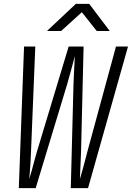

<svg xmlns="http://www.w3.org/2000/svg" viewBox="-20 -970 680 990"><path d="M77 0 104 -730H162L140 -190Q139 -161 136.5 -118.5Q134 -76 131 -47Q137 -66 144 -92Q151 -118 158 -144Q165 -170 171 -190L334 -730H411L398 -190Q397 -160 395 -117.5Q393 -75 392 -47Q398 -66 405 -92Q412 -118 419 -144Q426 -170 431 -190L578 -730H640L434 0H345L359 -538Q360 -574 362.5 -615Q365 -656 366 -681Q359 -656 348.5 -615.5Q338 -575 327 -538L164 0ZM222 -810 371 -950H440L546 -810H479L402 -907L295 -810Z"/></svg>

Font: JetBrains Mono NL ExtraLight
Style: Italic
Weight: 200
Italic angle: -9°
Monospace: yes
Designer: Philipp Nurullin, Konstantin Bulenkov
Foundry: JetBrains
Version: Version 2.305; ttfautohint (v1.8.4.7-5d5b)